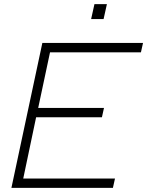

<svg xmlns="http://www.w3.org/2000/svg" viewBox="-20 -905 709 925"><path d="M35 0 184 -698H669L659 -653H221L164 -385H481L471 -340H154L92 -45H534L524 0ZM419 -813 435 -885H495L479 -813Z"/></svg>

Font: Azeret Mono Thin Thin
Style: Italic
Weight: 250
Italic angle: -12°
Version: Version 1.002